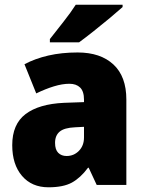

<svg xmlns="http://www.w3.org/2000/svg" viewBox="-20 -786 616 816"><path d="M310 -563Q407 -563 462 -512Q517 -461 517 -363V0H391L357 -73H354Q322 -30 285.5 -10Q249 10 186 10Q115 10 73.5 -38.5Q32 -87 32 -169Q32 -258 88.5 -301Q145 -344 252 -349L337 -352V-362Q337 -398 320.5 -414Q304 -430 275 -430Q245 -430 209 -419Q173 -408 134 -389L84 -513Q129 -537 185.5 -550Q242 -563 310 -563ZM299 -245Q253 -243 233.5 -226.5Q214 -210 214 -179Q214 -150 227.5 -136.5Q241 -123 263 -123Q294 -123 315.5 -145Q337 -167 337 -202V-247ZM501 -756Q481 -738 447.5 -710Q414 -682 378 -653.5Q342 -625 316 -606H192V-620Q217 -652 249 -692.5Q281 -733 302 -766H501Z"/></svg>

Font: Noto Sans Lao Looped SemiCondensed Black
Style: Regular
Weight: 900
Width: 4
Designer: Mark Frömberg, Ben Mitchell
Foundry: The Fontpad Ltd
Version: Version 1.002; ttfautohint (v1.8.4.7-5d5b)